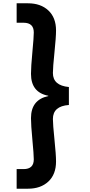

<svg xmlns="http://www.w3.org/2000/svg" viewBox="-20 -946 548 1165"><path d="M301 -224Q301 -191 310.5 -99Q320 -7 320 34Q320 112 273.5 155.5Q227 199 150 199H81V80H123Q185 80 185 21Q185 -8 176.5 -98Q168 -188 168 -229Q168 -341 273 -363V-365Q168 -385 168 -498Q168 -540 176.5 -630Q185 -720 185 -749Q185 -808 123 -808H81V-926H150Q227 -926 273.5 -882.5Q320 -839 320 -761Q320 -720 310.5 -628.5Q301 -537 301 -503Q301 -427 398 -418V-309Q301 -302 301 -224Z"/></svg>

Font: SVN-Poppins SemiBold
Style: Regular
Weight: 600
Designer: Ninad Kale (Devanagari), Jonny Pinhorn (Latin)
Foundry: Indian Type Foundry
Version: Version 3.002 2017